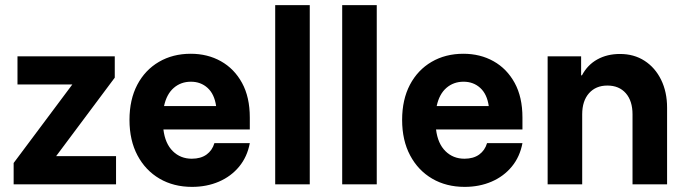

<svg xmlns="http://www.w3.org/2000/svg" viewBox="-20 -720 2685 750"><path d="M33.3 0V-83.3L262.5 -390H48.3V-500H428.3V-416.7L199.2 -110H433.3V0Z M730 10Q658.3 10 603.3 -22.1Q548.3 -54.2 517.1 -112.9Q485.8 -171.7 485.8 -251.7Q485.8 -330.8 516.2 -388.8Q546.7 -446.7 600.8 -478.3Q655 -510 725 -510Q790.8 -510 842.9 -480.8Q895 -451.7 925.4 -396.2Q955.8 -340.8 955.8 -260.8V-214.2H618.3Q625 -159.2 655 -129.6Q685 -100 729.2 -100Q764.2 -100 786.7 -116.2Q809.2 -132.5 817.5 -160.8H955.8Q945.8 -107.5 914.2 -69.2Q882.5 -30.8 835 -10.4Q787.5 10 730 10ZM620.8 -305.8H824.2Q817.5 -352.5 790.8 -376.7Q764.2 -400.8 725.8 -400.8Q686.7 -400.8 658.8 -376.7Q630.8 -352.5 620.8 -305.8Z M1055 0V-700H1190V0Z M1316.7 0V-700H1451.7V0Z M1795 10Q1723.3 10 1668.3 -22.1Q1613.3 -54.2 1582.1 -112.9Q1550.8 -171.7 1550.8 -251.7Q1550.8 -330.8 1581.2 -388.8Q1611.7 -446.7 1665.8 -478.3Q1720 -510 1790 -510Q1855.8 -510 1907.9 -480.8Q1960 -451.7 1990.4 -396.2Q2020.8 -340.8 2020.8 -260.8V-214.2H1683.3Q1690 -159.2 1720 -129.6Q1750 -100 1794.2 -100Q1829.2 -100 1851.7 -116.2Q1874.2 -132.5 1882.5 -160.8H2020.8Q2010.8 -107.5 1979.2 -69.2Q1947.5 -30.8 1900 -10.4Q1852.5 10 1795 10ZM1685.8 -305.8H1889.2Q1882.5 -352.5 1855.8 -376.7Q1829.2 -400.8 1790.8 -400.8Q1751.7 -400.8 1723.8 -376.7Q1695.8 -352.5 1685.8 -305.8Z M2119.2 0V-500H2250V-425.8H2253.3Q2275 -466.7 2313.3 -487.9Q2351.7 -509.2 2401.7 -509.2Q2456.7 -509.2 2497.9 -482.5Q2539.2 -455.8 2562.5 -408.3Q2585.8 -360.8 2585.8 -299.2V0H2450.8V-273.3Q2450.8 -325.8 2424.6 -355.8Q2398.3 -385.8 2352.5 -385.8Q2307.5 -385.8 2280.8 -355.8Q2254.2 -325.8 2254.2 -273.3V0Z"/></svg>

Font: Funnel Sans Light
Style: Bold
Weight: 700
Version: Version 1.000